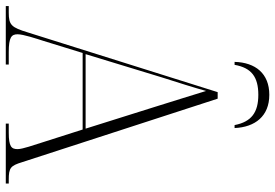

<svg xmlns="http://www.w3.org/2000/svg" viewBox="-162 -768 928 647"><g transform="rotate(90 301.5 -444.0)"><path d="M186 -771H196C206 -828 237 -851 297 -851C356 -851 388 -828 399 -771H409C406 -840 369 -888 297 -888C225 -888 188 -841 186 -771ZM-2 0H195V-10H153C103 -10 93 -19 93 -40C93 -59 108 -104 115 -126L156 -259H414L459 -118C465 -98 480 -57 480 -40C480 -19 472 -10 424 -10H394V0H596V-10H583C543 -10 536 -16 524 -55L310 -714H288L87 -75C70 -19 62 -10 20 -10H-2ZM160 -269 238 -525C254 -575 274 -638 284 -675C297 -632 317 -569 339 -498L411 -269Z"/></g></svg>

Font: Noto Serif Display SemiCondensed ExtraLight
Style: Regular
Weight: 200
Width: 4
Designer: Monotype Design Team
Foundry: Monotype Imaging Inc.
Version: Version 2.009